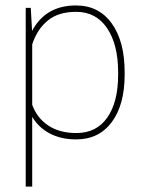

<svg xmlns="http://www.w3.org/2000/svg" viewBox="-20 -484 533 707"><path d="M439 -217.8V-209Q439 -98.1 391.6 -34.4Q344.2 29.3 260.7 29.3Q205.1 29.3 163.6 7.6Q122.1 -14.2 98.6 -53.7V203.1H74.7V-455.1H93.3L98.1 -370.1Q147.9 -463.9 259.8 -463.9Q343.8 -463.9 391.4 -397.9Q439 -332 439 -217.8ZM415 -208.5V-217.8Q415 -319.8 374.5 -380.1Q334 -440.4 260.3 -440.4Q194.8 -440.4 155.5 -408Q116.2 -375.5 98.6 -320.3V-98.1Q116.7 -48.8 158.2 -21.5Q199.7 5.9 261.2 5.9Q335.4 5.9 375.2 -51.3Q415 -108.4 415 -208.5Z"/></svg>

Font: Yantramanav Thin
Style: Regular
Weight: 250
Version: Version 1.001;PS 1.0;hotconv 1.0.72;makeotf.lib2.5.5900; ttf